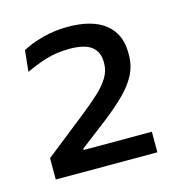

<svg xmlns="http://www.w3.org/2000/svg" viewBox="-64 -766 424 460"><g transform="rotate(-15 148.0 -536.0)"><path d="M272.5 -363H20.5V-416L123 -497Q148.5 -517 166.5 -533.8Q184.5 -550.5 194.5 -567Q204.5 -583.5 204.5 -602V-605.5Q204.5 -630.5 187.5 -643.8Q170.5 -657 133 -657Q101.5 -657 74.5 -648.8Q47.5 -640.5 24 -629L29.5 -681.5Q49 -692.5 79.2 -700.8Q109.5 -709 142 -709Q203.5 -709 235.2 -683.5Q267 -658 267 -612V-606.5Q267 -579.5 255.5 -557.2Q244 -535 222.8 -514Q201.5 -493 171.5 -469.5L103.5 -417.5V-404L76.5 -414H272.5Z"/></g></svg>

Font: Anek Devanagari
Style: Regular
Weight: 400
Designer: Kailash Malviya (Devanagari) & Yesha Goshar (Latin)
Foundry: Ek Type
Version: Version 1.003